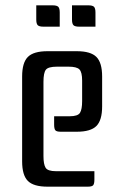

<svg xmlns="http://www.w3.org/2000/svg" viewBox="-20 -700 473 720"><path d="M334 -58V-27Q334 -11 329.5 -5.5Q325 0 309 0H158Q106 0 84.5 -21.5Q63 -43 63 -95V-413Q63 -465 84.5 -486.5Q106 -508 158 -508H268Q320 -508 341.5 -486.5Q363 -465 363 -413V-301Q363 -249 341.5 -227.5Q320 -206 268 -206H208Q192 -206 187.5 -211.5Q183 -217 183 -233V-264H241Q272 -264 280 -277Q288 -290 288 -321V-398Q288 -429 278 -439.5Q268 -450 237 -450H194Q161 -450 152 -438.5Q143 -427 143 -393V-115Q143 -84 151 -71Q159 -58 190 -58ZM204 -600H143Q127 -600 121.5 -605.5Q116 -611 116 -627V-680H177Q193 -680 198.5 -674.5Q204 -669 204 -653ZM338 -600H277Q261 -600 255.5 -605.5Q250 -611 250 -627V-680H311Q327 -680 332.5 -674.5Q338 -669 338 -653Z"/></svg>

Font: Rationale
Style: Regular
Weight: 400
Designer: Cyreal (www.cyreal.org)
Foundry: Cyreal (www.cyreal.org)
Version: Version 1.011